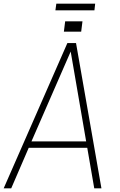

<svg xmlns="http://www.w3.org/2000/svg" viewBox="-36 -1023 653 1043"><path d="M515 0H476L438 -220H120L25 0H-16L330 -789H377ZM432 -255 348 -743 135 -255ZM367 -851H311L318 -907H375ZM405 -851H348L356 -907H412ZM477 -967H265L270 -1003H481Z"/></svg>

Font: Tanohe Sans ExtraLight
Style: Italic
Weight: 200
Designer: Village Type and Design LLC & Cristiano Sobral
Foundry: Cooper Hewitt Smithsonian Design Museum
Version: Version 1.00;September 29, 2021;FontCreator 13.0.0.2655 64-b